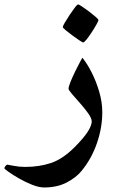

<svg xmlns="http://www.w3.org/2000/svg" viewBox="-91 -538 530 862"><path d="M368.2 -34.2Q368.2 35.2 344.2 104.7Q320.3 174.3 275.4 229Q251 259.3 208 281.5Q165 303.7 107.4 303.7Q84 303.7 53.7 291.7Q23.4 279.8 -5.1 263.4Q-33.7 247.1 -52.5 233.6Q-71.3 220.2 -71.3 217.3Q-71.3 213.4 -66.4 207.3Q-61.5 201.2 -58.1 201.2Q-56.2 201.2 -30.5 206.3Q-4.9 211.4 22 211.4Q84.5 211.4 137 194.1Q189.5 176.8 242.2 124.5Q284.2 82.5 302.5 54Q320.8 25.4 320.8 7.3Q320.8 -6.8 305.2 -28.8Q289.6 -50.8 268.8 -74.2Q248 -97.7 232.4 -115.7Q216.8 -133.8 216.8 -139.6Q216.8 -148.9 225.6 -170.7Q234.4 -192.4 246.3 -216.8Q258.3 -241.2 267.8 -259Q277.3 -276.9 278.8 -278.8Q299.8 -253.4 320.3 -213.1Q340.8 -172.9 354.5 -126.2Q368.2 -79.6 368.2 -34.2ZM351.1 -447.8Q351.1 -444.3 342.3 -428.5Q333.5 -412.6 321.3 -393.8Q309.1 -375 297.9 -361.1Q286.6 -347.2 282.2 -347.2Q280.3 -347.2 266.1 -356.4Q252 -365.7 234.6 -378.4Q217.3 -391.1 204.1 -402.1Q190.9 -413.1 190.9 -416.5Q190.9 -420.9 200.2 -436.8Q209.5 -452.6 221.9 -471.4Q234.4 -490.2 245.1 -504.2Q255.9 -518.1 259.3 -518.1Q263.2 -518.1 277.6 -508.5Q292 -499 309.1 -486.1Q326.2 -473.1 338.6 -462.2Q351.1 -451.2 351.1 -447.8Z"/></svg>

Font: Scheherazade New
Style: Bold
Weight: 700
Designer: SIL International
Foundry: SIL International
Version: Version 4.000